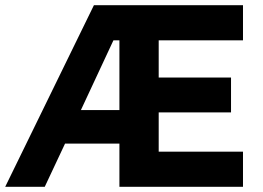

<svg xmlns="http://www.w3.org/2000/svg" viewBox="-21 -718 1009 738"><path d="M438 0V-166H229L151 0H-1L340 -698H913V-563H589V-420H867V-286H589V-135H913V0ZM438 -563H415L290 -295H438Z"/></svg>

Font: IBM Plex Sans Var
Style: Regular
Weight: 400
Designer: Mike Abbink, Paul van der Laan, Pieter van Rosmalen
Foundry: Bold Monday
Version: Version 3.000